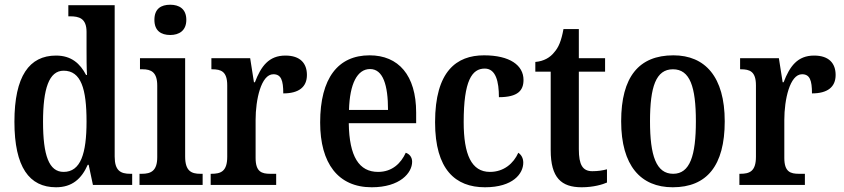

<svg xmlns="http://www.w3.org/2000/svg" viewBox="-20 -782 3568 812"><path d="M217 10C285 10 325 -26 351 -85H355L373 0H539V-47H531C490 -47 465 -60 465 -120V-760H269V-713H276C314 -713 346 -705 346 -647V-574C346 -537 346 -496 348 -465H344C319 -513 282 -547 217 -547C104 -547 41 -460 41 -267C41 -75 104 10 217 10ZM249 -55C187 -55 162 -125 162 -267C162 -406 187 -483 249 -483C323 -483 346 -406 346 -268C346 -132 321 -55 249 -55Z M700 -634C737 -634 768 -652 768 -698C768 -745 737 -762 700 -762C661 -762 633 -745 633 -698C633 -652 661 -634 700 -634ZM570 0H837V-47H827C789 -47 763 -59 763 -120V-536H572V-489H583C619 -489 645 -477 645 -420V-117C645 -59 618 -47 580 -47H570Z M871 0H1148V-47H1123C1087 -47 1061 -55 1061 -114V-275C1061 -360 1084 -468 1136 -468C1169 -468 1178 -442 1178 -387C1244 -387 1278 -414 1278 -465C1278 -514 1250 -547 1187 -547C1117 -547 1084 -502 1058 -434H1054L1038 -536H874V-489H877C915 -489 941 -480 941 -421V-119C941 -56 913 -47 874 -47H871Z M1552 10C1672 10 1723 -51 1723 -98C1723 -118 1711 -131 1696 -136C1676 -92 1639 -55 1579 -55C1499 -55 1457 -119 1455 -261H1740V-306C1740 -464 1665 -548 1543 -548C1410 -548 1334 -452 1334 -264C1334 -91 1410 10 1552 10ZM1621 -317H1456C1459 -428 1491 -490 1545 -490C1600 -490 1621 -422 1621 -317Z M2031 10C2150 10 2193 -48 2193 -94C2193 -113 2185 -127 2172 -136C2152 -91 2111 -55 2052 -55C1974 -55 1941 -128 1941 -266C1941 -441 1976 -492 2030 -492C2077 -492 2090 -437 2090 -371C2171 -371 2194 -400 2194 -444C2194 -506 2136 -548 2027 -548C1911 -548 1820 -481 1820 -265C1820 -65 1906 10 2031 10Z M2440 10C2490 10 2529 -2 2547 -10V-66C2528 -61 2509 -58 2485 -58C2444 -58 2428 -85 2428 -151V-479H2539V-536H2428V-659H2363C2354 -609 2342 -581 2324 -561C2307 -539 2280 -523 2244 -520V-479H2309V-147C2309 -30 2354 10 2440 10Z M2825 10C2969 10 3045 -81 3045 -269C3045 -457 2962 -548 2828 -548C2682 -548 2607 -457 2607 -269C2607 -81 2690 10 2825 10ZM2827 -47C2755 -47 2729 -124 2729 -269C2729 -415 2754 -489 2826 -489C2898 -489 2923 -415 2923 -269C2923 -124 2898 -47 2827 -47Z M3107 0H3384V-47H3359C3323 -47 3297 -55 3297 -114V-275C3297 -360 3320 -468 3372 -468C3405 -468 3414 -442 3414 -387C3480 -387 3514 -414 3514 -465C3514 -514 3486 -547 3423 -547C3353 -547 3320 -502 3294 -434H3290L3274 -536H3110V-489H3113C3151 -489 3177 -480 3177 -421V-119C3177 -56 3149 -47 3110 -47H3107Z"/></svg>

Font: Noto Serif Devanagari Condensed SemiBold
Style: Regular
Weight: 600
Width: 3
Designer: Universal Thirst, Indian Type Foundry and the Monotype Design Team
Foundry: Monotype Imaging Inc.
Version: Version 2.004